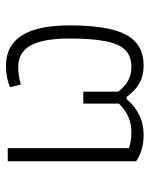

<svg xmlns="http://www.w3.org/2000/svg" viewBox="51 -546 501 643"><g transform="rotate(90 301.5 -224.5)"><path d="M65 -206Q65 -338 96.5 -396.5Q128 -455 199 -455Q234 -455 258.5 -441Q283 -427 305 -398H312Q336 -426 365.5 -440.5Q395 -455 433 -455Q483 -455 520 -430V0H476V-406Q452 -414 422 -414Q367 -414 327 -372V-253H287V-370Q271 -391 251 -402.5Q231 -414 204 -414Q168 -414 147.5 -393.5Q127 -373 118 -327.5Q109 -282 109 -206Q109 -119 132 -77Q155 -35 205 -35Q235 -35 263 -44L272 -8Q241 6 200 6Q65 6 65 -206Z"/></g></svg>

Font: Athiti Light
Style: Regular
Weight: 300
Designer: CadsonDemak Team
Foundry: CadsonDemak
Version: Version 1.033